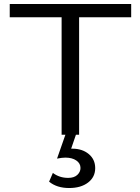

<svg xmlns="http://www.w3.org/2000/svg" viewBox="-20 -678 706 966"><path d="M378 0H362L338 70H344Q394 70 426.5 97Q459 124 459 168Q459 213 423 240.5Q387 268 328 268Q266 268 227 236L246 192Q279 217 323 217Q353 217 369 202Q385 187 385 167Q385 144 364 129.5Q343 115 309 115Q292 115 267 120L309 0H290V-591H29V-658H640V-591H378Z"/></svg>

Font: EauTest Medium
Style: Regular
Weight: 500
Designer: Christian Thalmann (Catharsis Fonts)
Version: Version 0.001;PS 000.001;hotconv 1.0.88;makeotf.lib2.5.64775